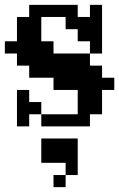

<svg xmlns="http://www.w3.org/2000/svg" viewBox="-20 -520 490 790"><path d="M100.1 -49.8V0H49.8V-149.9H100.1V-100.1H149.9V-49.8H299.8V-149.9H200.2V-200.2H100.1V-250H49.8V-299.8H0V-350.1H49.8V-450.2H100.1V-500H299.8V-450.2H350.1V-500H399.9V-299.8H350.1V-350.1H299.8V-399.9H250V-450.2H149.9V-350.1H200.2V-299.8H350.1V-250H399.9V-200.2H450.2V-149.9H399.9V-49.8H350.1V0H149.9V-49.8ZM250 200.2V149.9H149.9V49.8H299.8V200.2ZM200.2 250V200.2H250V250Z"/></svg>

Font: Redaction 50
Style: Bold
Weight: 700
Designer: Jeremy Mickel / Forest Young
Foundry: MCKL
Version: Version 2.001;hotconv 1.0.113;makeotfexe 2.5.65598 DEVELOPME